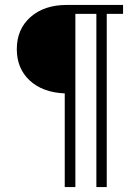

<svg xmlns="http://www.w3.org/2000/svg" viewBox="-20 -757 566 777"><path d="M478 -737V-701H412V0H370V-701H285V0H242V-379Q152 -383 100 -431.5Q48 -480 48 -558Q48 -639 103.5 -688Q159 -737 250 -737Z"/></svg>

Font: MM Ethnic
Style: Regular
Weight: 400
Designer: Khon Soe Zaw Thu
Version: Version 1.00 July 18, 2016, initial release